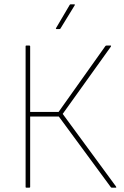

<svg xmlns="http://www.w3.org/2000/svg" viewBox="-20 -865 571 885"><path d="M101 0Q98 0 98 -3V-652Q98 -655 101 -655H115Q119 -655 119 -652V-349H250L466 -653Q468 -655 471 -655H490Q492 -655 492 -654Q492 -653 491 -650L269 -340L515 -5Q516 -3 516 -1.5Q516 0 514 0H496Q492 0 491 -2L251 -328H119V-3Q119 0 115 0ZM240 -731Q239 -731 238 -732.5Q237 -734 238 -735L301 -842Q303 -845 305 -845H321Q324 -845 325 -844Q326 -843 324 -840L259 -734Q258 -731 254 -731Z"/></svg>

Font: Sofia Sans Semi Condensed Thin
Style: Regular
Weight: 250
Version: Version 4.100